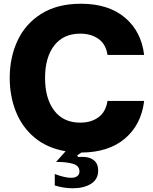

<svg xmlns="http://www.w3.org/2000/svg" viewBox="-20 -799 819 1027"><path d="M555 -259H751Q736 -133 649 -58.5Q562 16 415 17Q409 22 393 32L398 41Q405 40 418 40Q453 40 473 52Q490 62 497.5 77Q505 92 505 114Q505 160 467 184Q429 208 369 208Q321 208 273 193V132Q327 152 360 152Q382 152 393.5 143Q405 134 405 118Q405 88 371.5 77.5Q338 67 280 67L331 10Q232 -7 165 -63Q98 -119 65 -202Q32 -285 32 -382Q32 -492 74 -582Q116 -672 201.5 -725.5Q287 -779 413 -779Q560 -779 648 -705Q736 -631 751 -505H555Q547 -562 507.5 -590.5Q468 -619 409 -619Q319 -619 270 -555.5Q221 -492 221 -382Q221 -272 270 -207.5Q319 -143 409 -143Q468 -143 507 -172Q546 -201 555 -259Z"/></svg>

Font: Open Sauce Sans Black
Style: Regular
Weight: 900
Designer: Alfredo Marco Pradil
Foundry: Creative Sauce Fz LLC
Version: Version 1.477